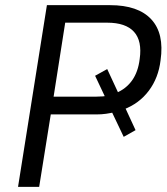

<svg xmlns="http://www.w3.org/2000/svg" viewBox="-20 -725 647 745"><path d="M50 0 162 -705H407Q516 -705 567 -650Q618 -595 603 -491Q595 -423 557.5 -373Q520 -323 459 -300L464 -311L506 -220L460 -194L410 -299L426 -290Q409 -286 391.5 -283.5Q374 -281 354 -281H177L132 0ZM188 -350H354Q367 -350 379 -351Q391 -352 402 -355L392 -340L349 -431L396 -457L441 -360L430 -364Q469 -380 492.5 -413Q516 -446 522 -496Q532 -566 500 -601.5Q468 -637 396 -637H233Z"/></svg>

Font: Nunito Sans 10pt SemiCondensed
Style: Italic
Weight: 400
Width: 4
Italic angle: -9°
Designer: Vernon Adams
Foundry: Vernon Adams
Version: Version 3.101;gftools[0.9.27]